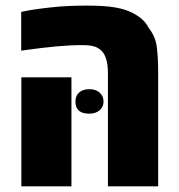

<svg xmlns="http://www.w3.org/2000/svg" viewBox="-20 -661 634 681"><path d="M362.8 0V-401.9Q362.8 -435.1 354.5 -457.8Q346.2 -480.5 327.1 -490.7Q318.4 -496.1 304.9 -498.5Q291.5 -501 273.4 -501Q230 -501 181.2 -496.6Q132.3 -492.2 55.2 -481.4V-618.7Q75.7 -623.5 102.1 -627.4Q128.4 -631.3 160.6 -634.8Q194.8 -638.7 226.3 -639.9Q257.8 -641.1 289.6 -641.1Q350.1 -641.1 387.5 -634.8Q424.8 -628.4 450.2 -615.2Q470.2 -605 484.4 -592.3Q498.5 -579.6 507.3 -562Q531.2 -532.2 536.1 -494.6Q541 -457 541 -401.9V0ZM55.7 0V-386.7H233.4V0ZM296.4 -257.8Q247.6 -257.8 247.6 -300.8Q247.6 -321.8 261 -333.3Q274.4 -344.7 296.9 -344.7Q319.8 -344.7 333.5 -332.5Q347.2 -320.3 347.2 -300.8Q347.2 -281.7 333.3 -269.8Q319.3 -257.8 296.4 -257.8Z"/></svg>

Font: Open Sans SemiCondensed ExtraBold
Style: Regular
Weight: 800
Width: 4
Designer: Monotype Design Team
Foundry: Monotype Imaging Inc.
Version: Version 3.000